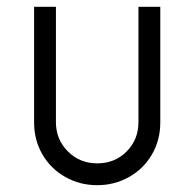

<svg xmlns="http://www.w3.org/2000/svg" viewBox="-20 -533 570 563"><path d="M80 -174V-513H144V-175Q144 -124 179 -89Q214 -54 265 -54Q317 -54 351.5 -89Q386 -124 386 -175V-513H450V-174Q450 -122 425.5 -80Q401 -38 358.5 -14Q316 10 265 10Q214 10 171.5 -14Q129 -38 104.5 -80Q80 -122 80 -174Z"/></svg>

Font: Lineal Light
Style: Regular
Weight: 300
Designer: Created by Frank Adebiaye with contributions from Anton Moglia & Ariel Martín Pérez
Created by Frank ADEBIAYE with FontF
Foundry: Velvetyne Type Foundry
Version: Version 2.000